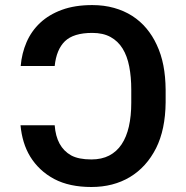

<svg xmlns="http://www.w3.org/2000/svg" viewBox="-20 -742 748 772"><path d="M347.3 9.9Q259.2 9.9 198.5 -22Q166.5 -39.1 142.6 -61.8Q118.6 -84.5 101.7 -112Q84.9 -139.6 75.3 -171.3Q65.7 -203.1 62.5 -238.3H199.9Q206.3 -150.9 266 -117.2Q296.2 -100.9 347.3 -100.9Q388.8 -100.9 419 -116.5Q449.2 -132.1 468.9 -161.6Q488.6 -191.1 498.2 -233.3Q507.8 -275.6 507.8 -328.8V-381.4Q507.8 -432.5 499.6 -474.6Q491.5 -516.7 473 -546.7Q454.5 -576.7 424.5 -593.2Q394.5 -609.7 350.9 -609.7Q275.6 -609.7 240.8 -576Q206.7 -542.6 199.9 -476.6H63.2Q67.5 -527.7 86.8 -572.4Q106.2 -617.2 141.7 -650.4Q177.2 -683.6 229.2 -702.6Q281.2 -721.6 350.9 -721.6Q398.4 -721.6 438.7 -710.2Q479 -698.9 511.5 -678.1Q544 -657.3 568.7 -627.8Q593.4 -598.4 610.1 -562.1Q628.2 -523.8 636.9 -478.9Q645.6 -433.9 646 -381.4V-330.3Q644.9 -220.9 607.6 -146.3Q568.9 -70 502.3 -30Q435.7 9.9 347.3 9.9Z"/></svg>

Font: Linik Sans SemiBold
Style: Regular
Weight: 600
Designer: Fonts by Rasmus Andersson / Changes by Cristiano Sobral with parts from Marc Monis
Foundry: rsms
Version: Version 3.020; ttfautohint (v1.6)